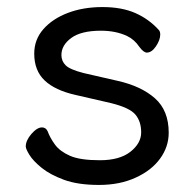

<svg xmlns="http://www.w3.org/2000/svg" viewBox="-20 -506 550 544"><path d="M77 -354Q77 -394 103 -423.5Q129 -453 172.5 -469.5Q216 -486 270.5 -486Q325 -486 363.5 -469Q402 -452 430 -421Q434 -417 434 -408Q434 -393 422 -375Q410 -357 396 -357Q387 -357 375 -373Q361 -394 340 -404Q308 -419 266 -419Q210 -419 182 -398.5Q154 -378 154 -350Q154 -333 166 -321Q178 -309 217 -299L313 -277Q380 -262 419 -227.5Q458 -193 458 -130Q458 -90 433.5 -56.5Q409 -23 365 -3Q320 18 260.5 18Q201 18 161.5 3.5Q122 -11 98 -30.5Q74 -50 63.5 -67Q53 -84 53 -91Q53 -108 69 -126.5Q85 -145 99 -145Q110 -145 115 -134Q122 -115 136 -96Q150 -77 178.5 -64.5Q207 -52 263 -52Q319 -52 349.5 -76Q380 -100 380 -131Q380 -162 363.5 -181.5Q347 -201 294 -214L194 -237Q136 -250 106.5 -278Q77 -306 77 -354Z"/></svg>

Font: Moon Stars Kai
Style: Bold
Weight: 700
Designer: GuiWonder
Version: Version 1.101